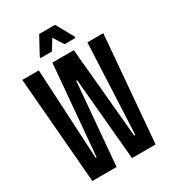

<svg xmlns="http://www.w3.org/2000/svg" viewBox="-206 -971 963 1078"><g transform="rotate(-30 275.0 -432.0)"><path d="M69 0 12 -688H119L150 -103H156L207 -688H346L400 -103H407L434 -688H537L479 0H326L278 -533H272L226 0ZM162 -743V-752L223 -864H326L388 -752V-743H318L276 -809L236 -743Z"/></g></svg>

Font: Saira Ultra Condensed
Style: Bold
Weight: 700
Width: 1
Designer: Hector Gatti with collaboration of the Omnibus-Type team
Foundry: Omnibus-Type
Version: Version 1.001; ttfautohint (v1.8)